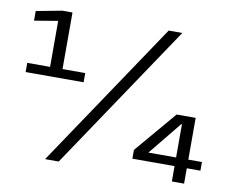

<svg xmlns="http://www.w3.org/2000/svg" viewBox="-75 -777 1067 874"><g transform="rotate(10 458.5 -339.5)"><path d="M771 0H827.5V-71H890.5V-111H827.5V-304H739.5L576 -111.5V-71H771ZM185 0H248L700.5 -674H637.5ZM29 -375H297V-417.5H192V-679H144.5L26 -656.5V-612L134.5 -630V-417.5H29ZM643 -111 768 -264.5H771V-111Z"/></g></svg>

Font: Anybody Medium
Style: Regular
Weight: 500
Designer: Tyler Finck
Foundry: Etcetera Type Company
Version: Version 1.110